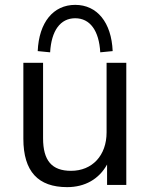

<svg xmlns="http://www.w3.org/2000/svg" viewBox="-20 -760 617 789"><path d="M256 9C329 9 387 -24 420 -84V0H499V-502H418V-216C418 -121 359 -58 272 -58C193 -58 157 -100 157 -192V-502H76V-190C76 -55 137 9 256 9ZM135 -550 186 -545C191 -634 228 -685 289 -685C350 -685 387 -634 392 -545L443 -550C438 -668 379 -740 289 -740C199 -740 140 -668 135 -550Z"/></svg>

Font: Poppy and Pepper
Style: Regular
Weight: 400
Designer: Thy Ha
Foundry: Thy Ha
Version: Version 0.001;Glyphs 3.2 (3227)